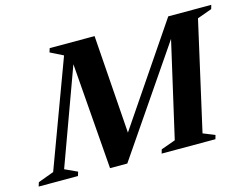

<svg xmlns="http://www.w3.org/2000/svg" viewBox="-142 -825 1280 983"><g transform="rotate(-15 498.0 -333.0)"><path d="M427 -670 464 -148.5 817.5 -670H1045.5L1039.5 -649L962 -621L832 -46L894 -21L888 0H603L609 -21L685.5 -48.5L801.5 -555L420 3.5H328.5L285 -559L100 -52L166 -21.5L159.5 0H-49L-42 -21.5L42 -52.5L250.5 -615L182.5 -649L189 -670Z"/></g></svg>

Font: Newsreader Text
Style: Bold Italic
Weight: 700
Italic angle: -17°
Designer: Hugues Gentile
Foundry: Production Type
Version: Version 1.001